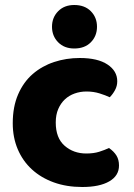

<svg xmlns="http://www.w3.org/2000/svg" viewBox="-20 -733 534 768"><path d="M326 -367Q301 -367 278.5 -359Q256 -351 239.5 -335.5Q223 -320 213 -297Q203 -274 203 -243Q203 -181 238.5 -150Q274 -119 325 -119Q355 -119 377 -126Q399 -133 416 -141Q436 -127 446 -110.5Q456 -94 456 -71Q456 -30 417 -7.5Q378 15 309 15Q246 15 195 -3.5Q144 -22 107.5 -55.5Q71 -89 51 -136Q31 -183 31 -240Q31 -306 52.5 -355.5Q74 -405 111 -437Q148 -469 196.5 -485Q245 -501 299 -501Q371 -501 410 -475Q449 -449 449 -408Q449 -389 440 -372.5Q431 -356 419 -344Q402 -352 378 -359.5Q354 -367 326 -367ZM188 -626Q188 -663 212.5 -688Q237 -713 277 -713Q319 -713 343.5 -688Q368 -663 368 -626Q368 -589 343.5 -564Q319 -539 277 -539Q237 -539 212.5 -564Q188 -589 188 -626Z"/></svg>

Font: Baloo Bhai
Style: Regular
Weight: 400
Designer: Supriya Tembe, Noopur Datye and Ek Type
Foundry: Ek Type
Version: Version 1.100;PS 1.000;hotconv 1.0.88;makeotf.lib2.5.647800;